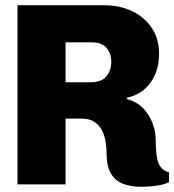

<svg xmlns="http://www.w3.org/2000/svg" viewBox="-20 -706 667 735"><path d="M520 9Q479 9 449.5 -3Q420 -15 404 -43Q388 -71 388 -120Q388 -142 384 -165.5Q380 -189 369.5 -208.5Q359 -228 340.5 -240Q322 -252 293 -252H231V0H47V-686H376Q440 -686 487.5 -662.5Q535 -639 562 -597.5Q589 -556 589 -501Q589 -435 556 -389.5Q523 -344 466 -332V-327Q505 -316 528.5 -291Q552 -266 564 -234.5Q576 -203 576 -170Q576 -108 587 -81Q598 -54 627 -46V-8Q603 2 574.5 5.5Q546 9 520 9ZM231 -391H326Q369 -391 387.5 -414Q406 -437 406 -470Q406 -501 388 -522.5Q370 -544 329 -544H231Z"/></svg>

Font: Chivo Mono ExtraBold
Style: Regular
Weight: 800
Monospace: yes
Designer: Hector Gatti
Foundry: Omnibus-Type
Version: Version 1.008